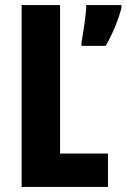

<svg xmlns="http://www.w3.org/2000/svg" viewBox="-20 -785 497 754"><path d="M65 -51H404V-182H216V-765H65ZM457 -754V-765H319C318 -727 306 -650 300 -618V-605H395C420 -648 444 -703 457 -754Z"/></svg>

Font: Noto Sans Tamil UI ExtraCondensed ExtraBold
Style: Regular
Weight: 800
Width: 2
Designer: Jelle Bosma - Monotype Design Team
Foundry: Monotype Imaging Inc.
Version: Version 2.004